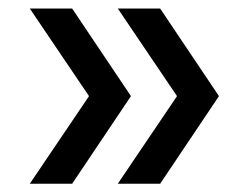

<svg xmlns="http://www.w3.org/2000/svg" viewBox="-20 -492 591 456"><path d="M500 -263.7 360.4 -471.7H259.8L400.4 -263.7L259.8 -55.7H360.4ZM291 -263.7 151.4 -471.7H50.8L191.4 -263.7L50.8 -55.7H151.4Z"/></svg>

Font: Wanted Sans Std Variable
Style: Regular
Weight: 400
Designer: Original Design by Kil Hyung-jin and Kang Hanbin, Wanted Lab, Inc;
Foundry: Wanted Lab, Inc.
Version: Version 1.003;Glyphs 3.2 (3227)